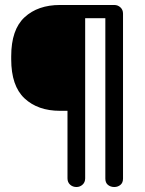

<svg xmlns="http://www.w3.org/2000/svg" viewBox="-20 -751 581 771"><path d="M25 -513V-525Q25 -632 78.5 -681.5Q132 -731 221 -731H439Q453 -731 463.5 -721.5Q474 -712 474 -696V-34Q474 -17 463.5 -8.5Q453 0 439 0Q424 0 413.5 -8.5Q403 -17 403 -34V-678H322V-35Q322 -19 311.5 -9.5Q301 0 287 0Q272 0 261.5 -9.5Q251 -19 251 -35V-306H221Q132 -306 78.5 -356Q25 -406 25 -513Z"/></svg>

Font: TerminalDosisSemiBold
Style: Bold
Weight: 600
Designer: EdgarTolentino, PabloImpallari, IginoMarini
Foundry: EdgarTolentino, PabloImpallari, IginoMarini
Version: Version 1.006